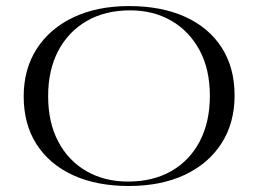

<svg xmlns="http://www.w3.org/2000/svg" viewBox="-20 -602 851 633"><path d="M404.8 11.2Q298.8 11.2 220.9 -24.4Q143.1 -60.1 100.6 -126.2Q58.1 -192.4 58.1 -284.2Q58.1 -374.5 101.3 -441.4Q144.5 -508.3 222.7 -545.2Q300.8 -582 405.8 -582Q512.2 -582 590.3 -546.6Q668.5 -511.2 710.9 -445.1Q753.4 -378.9 753.4 -287.1Q753.4 -196.8 710.4 -129.6Q667.5 -62.5 589.1 -25.6Q510.7 11.2 404.8 11.2ZM401.9 -3.4Q484.9 -3.4 545.4 -38.3Q606 -73.2 638.9 -136.7Q671.9 -200.2 671.9 -286.1Q671.9 -373.5 637.9 -436.5Q604 -499.5 544.7 -533.7Q485.4 -567.9 409.2 -567.9Q327.1 -567.9 266.4 -533Q205.6 -498 172.1 -434.6Q138.7 -371.1 138.7 -285.2Q138.7 -197.8 172.4 -134.5Q206.1 -71.3 265.6 -37.4Q325.2 -3.4 401.9 -3.4Z"/></svg>

Font: Bacasime Antique
Style: Regular
Weight: 400
Designer: The DocRepair Project, Claus Eggers Sørensen
Foundry: Google
Version: Version 2.000